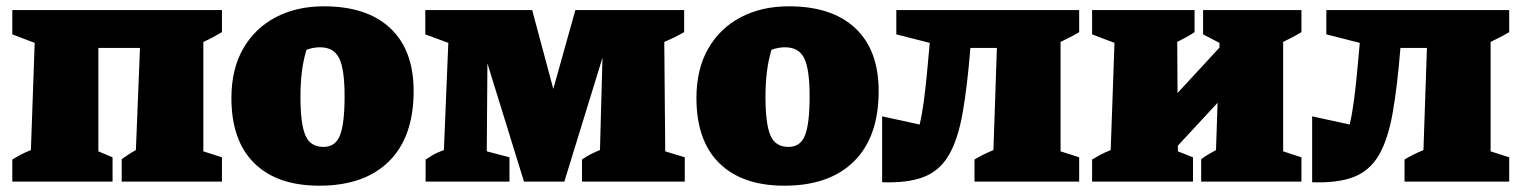

<svg xmlns="http://www.w3.org/2000/svg" viewBox="-20 -576 4829 609"><path d="M292 -424V-96L337 -77V0H19V-70Q32 -78 45 -85Q58 -92 78 -100L90 -440L19 -467V-544H684V-474Q672 -467 656.5 -458.5Q641 -450 625 -443V-96L684 -77V0H366V-71Q376 -78 384.5 -84Q393 -90 411 -100L424 -424Z M993 13Q859 13 786.5 -58.5Q714 -130 714 -265Q714 -357 751.5 -422Q789 -487 855 -521.5Q921 -556 1007 -556Q1144 -556 1218 -486.5Q1292 -417 1292 -287Q1292 -142 1214 -64.5Q1136 13 993 13ZM1006 -110Q1044 -110 1058.5 -147Q1073 -184 1073 -271Q1073 -356 1056 -391Q1039 -426 995 -426Q973 -426 952 -418Q942 -385 937.5 -348Q933 -311 933 -269Q933 -184 948.5 -147Q964 -110 1006 -110Z M2090 -96 2152 -77V0H1826V-70Q1840 -80 1856 -88Q1872 -96 1883 -100L1891 -393L1770 0H1642L1526 -375L1524 -96L1596 -77V0H1330V-70Q1342 -78 1354 -85Q1366 -92 1388 -100L1402 -440L1329 -467V-544H1668L1735 -294L1805 -544H2150V-474Q2118 -456 2087 -443Z M2468 13Q2334 13 2261.5 -58.5Q2189 -130 2189 -265Q2189 -357 2226.5 -422Q2264 -487 2330 -521.5Q2396 -556 2482 -556Q2619 -556 2693 -486.5Q2767 -417 2767 -287Q2767 -142 2689 -64.5Q2611 13 2468 13ZM2481 -110Q2519 -110 2533.5 -147Q2548 -184 2548 -271Q2548 -356 2531 -391Q2514 -426 2470 -426Q2448 -426 2427 -418Q2417 -385 2412.5 -348Q2408 -311 2408 -269Q2408 -184 2423.5 -147Q2439 -110 2481 -110Z M2778 2V-207L2897 -181Q2905 -215 2910.5 -257Q2916 -299 2920 -341Q2924 -383 2927 -417L2929 -440L2823 -467V-544H3403V-474Q3395 -470 3393 -468.5Q3391 -467 3382 -462Q3373 -457 3344 -443V-96L3403 -77V0H3071V-70Q3084 -78 3098 -85Q3112 -92 3131 -100L3142 -424H3058Q3048 -300 3033 -216Q3018 -132 2989 -83Q2960 -34 2909.5 -14.5Q2859 5 2778 2Z M3444 0V-70Q3457 -78 3470 -85Q3483 -92 3503 -100L3515 -440L3444 -467V-544H3769V-474Q3759 -467 3743.5 -458.5Q3728 -450 3714 -443L3715 -281L3848 -425V-440L3796 -467V-544H4108V-474Q4093 -465 4078.5 -457.5Q4064 -450 4050 -443V-96L4108 -77V0H3790V-71Q3802 -80 3812 -86Q3822 -92 3837 -100L3842 -250L3716 -114V-96L3764 -77V0Z M4142 2V-207L4261 -181Q4269 -215 4274.5 -257Q4280 -299 4284 -341Q4288 -383 4291 -417L4293 -440L4187 -467V-544H4767V-474Q4759 -470 4757 -468.5Q4755 -467 4746 -462Q4737 -457 4708 -443V-96L4767 -77V0H4435V-70Q4448 -78 4462 -85Q4476 -92 4495 -100L4506 -424H4422Q4412 -300 4397 -216Q4382 -132 4353 -83Q4324 -34 4273.5 -14.5Q4223 5 4142 2Z"/></svg>

Font: Piazzolla SC Black
Style: Regular
Weight: 900
Designer: Juan Pablo del Peral
Foundry: Huerta Tipografica
Version: Version 1.330